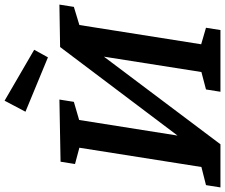

<svg xmlns="http://www.w3.org/2000/svg" viewBox="-92 -889 981 837"><g transform="rotate(-90 398.5 -470.5)"><path d="M0 0 10 -63 89 -83 173 -615 102 -634 112 -697 383 -702 373 -639 294 -616 226 -187 612 -699 797 -702 787 -639 708 -615 624 -84 696 -63 686 0H417L427 -63L503 -83L570 -508L188 0ZM567 -752 330 -850 378 -941 600 -812Z"/></g></svg>

Font: Bitter SemiBold
Style: Italic
Weight: 600
Italic angle: -9°
Designer: Sol Matas, and Bitter project Authors
Foundry: Sol Matas
Version: Version 2.001